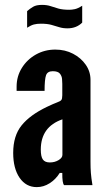

<svg xmlns="http://www.w3.org/2000/svg" viewBox="-20 -758 412 786"><path d="M130.5 8Q158.5 8 183.2 -7.8Q208 -23.5 224.5 -50H235Q234.5 -8 242.5 0H358.5Q353.5 -30 352 -50.2Q350.5 -70.5 350.5 -95V-431Q350.5 -465 331 -493Q311.5 -521 279 -538Q246.5 -555 206.5 -555Q163 -555 127 -534.8Q91 -514.5 69.5 -480Q48 -445.5 48 -403.5V-386H162.5Q162.5 -433.5 168.5 -450Q174.5 -466.5 196 -466.5Q217 -466.5 225 -456.8Q233 -447 234 -434.8Q235 -422.5 235 -414.5V-368Q235 -353.5 231 -348.5Q227 -343.5 213.8 -338.8Q200.5 -334 172 -320.5Q103 -287.5 68.5 -244.8Q34 -202 34 -132Q34 -68.5 60.2 -30.2Q86.5 8 130.5 8ZM184 -93Q164 -93 155.5 -105Q147 -117 147 -145.5Q147 -239 235.5 -269.5V-124Q235.5 -112 219.8 -102.5Q204 -93 184 -93ZM91 -644.5Q106.5 -654.5 118.8 -657.8Q131 -661 147.5 -661Q173.5 -661 190.5 -656.2Q207.5 -651.5 222.2 -646.8Q237 -642 256.5 -642Q293 -642 316.5 -665.5V-734.5Q298.5 -723 286 -720.5Q273.5 -718 264 -718Q236.5 -718 219 -723Q201.5 -728 186.8 -733Q172 -738 152 -738Q128.5 -738 115.5 -730.2Q102.5 -722.5 91 -712.5Z"/></svg>

Font: League Gothic SemiExpanded
Style: Regular
Weight: 400
Width: 6
Designer: The League of Moveable Type
Version: Version 1.600; ttfautohint (v1.8.3)